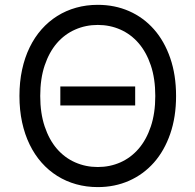

<svg xmlns="http://www.w3.org/2000/svg" viewBox="-20 -757 801 787"><path d="M701.7 -363.6Q701.7 -277.3 677.7 -208.3Q653.8 -139.2 611 -90.7Q568.2 -42.3 509.4 -16.2Q450.6 9.9 380.7 9.9Q334.2 9.9 292.3 -1.8Q250.4 -13.5 214.7 -35.9Q179 -58.2 150.4 -90.6Q121.8 -122.9 101.6 -164.4Q81.3 -206 70.5 -256Q59.7 -306.1 59.7 -363.6Q59.7 -421.2 70.5 -471.2Q81.3 -521.3 101.6 -562.9Q121.8 -604.4 150.4 -636.7Q179 -669 214.7 -691.4Q250.4 -713.8 292.3 -725.5Q334.2 -737.2 380.7 -737.2Q450.6 -737.2 509.4 -711.3Q568.2 -685.4 611 -636.9Q653.8 -588.4 677.7 -519.2Q701.7 -449.9 701.7 -363.6ZM616.5 -363.6Q616.5 -434.7 598.2 -489Q579.9 -543.3 548.1 -580.1Q516.3 -616.8 473.4 -635.8Q430.4 -654.8 380.7 -654.8Q331.3 -654.8 288.2 -635.8Q245 -616.8 213.2 -580.1Q181.5 -543.3 163.2 -489Q144.9 -434.7 144.9 -363.6Q144.9 -293 163.2 -238.5Q181.5 -183.9 213.2 -147.2Q245 -110.4 288.2 -91.4Q331.3 -72.4 380.7 -72.4Q430.4 -72.4 473.4 -91.4Q516.3 -110.4 548.1 -147.2Q579.9 -183.9 598.2 -238.5Q616.5 -293 616.5 -363.6ZM534.1 -324.6H227.3V-402.7H534.1Z"/></svg>

Font: Fast_Sans
Style: Regular
Weight: 400
Designer: Rasmus Andersson
Foundry: rsms
Version: Version 3.018;git-588b23468